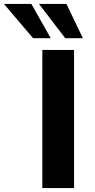

<svg xmlns="http://www.w3.org/2000/svg" viewBox="-129 -960 484 980"><path d="M87 0V-705H249V0ZM204 -765 70 -940H210L294 -765ZM40 -765 -109 -940H31L130 -765Z"/></svg>

Font: Nunito Sans 8pt ExtraBold
Style: Regular
Weight: 800
Version: Version 3.101;gftools[0.9.27]